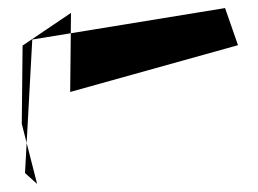

<svg xmlns="http://www.w3.org/2000/svg" viewBox="-20 -574 640 476"><path d="M42 -145 72 -118 34 -267 36 -461 156 -542 154 -346 570 -462 538 -554 60 -476Z"/></svg>

Font: CiSf CamouflageKit II
Style: Regular
Weight: 400
Version: Version 1